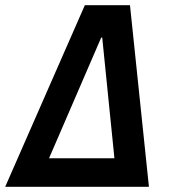

<svg xmlns="http://www.w3.org/2000/svg" viewBox="-47 -720 667 740"><path d="M-27 0H527L454 -700H280ZM142 -110 343 -575H347L394 -110Z"/></svg>

Font: CommitMono
Style: Bold Italic
Weight: 700
Monospace: yes
Designer: Eigil Nikolajsen
Foundry: Eigil Nikolajsen
Version: Version 1.143